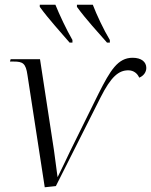

<svg xmlns="http://www.w3.org/2000/svg" viewBox="-20 -786 638 811"><path d="M274 -606H286V-617C260 -662 231 -724 214 -766H148V-757C188 -702 235 -652 274 -606ZM432 -606H444V-617C417 -662 388 -724 372 -766H305V-757C345 -702 392 -652 432 -606ZM96 -469 169 5 216 0 405 -375C449 -462 481 -489 522 -489C545 -489 561 -475 568 -458C586 -465 598 -481 598 -499C598 -524 578 -542 540 -542C478 -542 446 -489 397 -392L277 -149C260 -114 247 -85 224 -39H223C217 -83 213 -115 208 -151L149 -536H25L22 -526H38C76 -526 89 -519 96 -469Z"/></svg>

Font: Noto Serif Display Light
Style: Italic
Weight: 300
Italic angle: -12°
Designer: Monotype Design Team
Foundry: Monotype Imaging Inc.
Version: Version 2.009